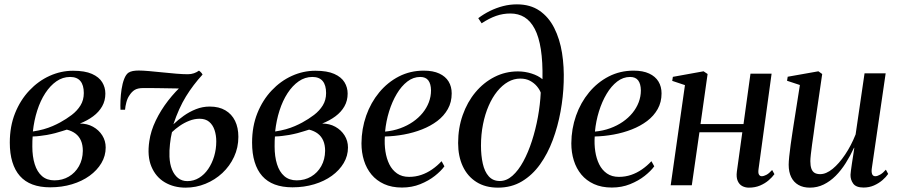

<svg xmlns="http://www.w3.org/2000/svg" viewBox="-20 -851 4128 882"><path d="M210.5 9.5Q164 9.5 129.2 -3.5Q94.5 -16.5 71.5 -42.5Q48.5 -68.5 36.8 -107Q25 -145.5 25 -196Q25 -270.5 49.2 -331Q73.5 -391.5 114.8 -435.2Q156 -479 208 -502.5Q260 -526 315.5 -526Q370 -526 402.5 -511.5Q435 -497 449.5 -473.2Q464 -449.5 464 -421Q464 -388.5 449.2 -362.5Q434.5 -336.5 408 -316.8Q381.5 -297 347 -283.5Q380.5 -283.5 407.2 -268.8Q434 -254 449.8 -229Q465.5 -204 465.5 -173.5Q465.5 -135 445.8 -101.8Q426 -68.5 391.5 -43.5Q357 -18.5 310.5 -4.5Q264 9.5 210.5 9.5ZM230 -22.5Q267 -22.5 296.2 -39.8Q325.5 -57 342.8 -87.8Q360 -118.5 360.5 -158Q360.5 -185 352 -204.8Q343.5 -224.5 327.2 -237Q311 -249.5 287 -255.5Q278 -253 264.5 -248.5Q251 -244 233.8 -239.5Q216.5 -235 195 -231Q181 -229 165.2 -226.8Q149.5 -224.5 130 -224Q129 -214 128.8 -203.8Q128.5 -193.5 128.5 -178Q128.5 -132 139.5 -96.8Q150.5 -61.5 173 -42Q195.5 -22.5 230 -22.5ZM131 -247Q157.5 -251 180 -257.2Q202.5 -263.5 221.5 -271.8Q240.5 -280 256 -288.5Q284.5 -304 309.5 -323Q334.5 -342 349.8 -366.8Q365 -391.5 365 -423.5Q365 -460 349.2 -478.8Q333.5 -497.5 302 -497.5Q268 -497.5 239.2 -477.5Q210.5 -457.5 188 -423Q165.5 -388.5 151 -343.2Q136.5 -298 131 -247Z M554.5 -347H533.5Q532.5 -364.5 533.5 -389.8Q534.5 -415 538.5 -441.5Q542.5 -468 550.5 -488.5Q558.5 -509 570 -517Q578.5 -522.5 590.5 -524.8Q602.5 -527 617 -527Q635 -527 664.2 -524.5Q693.5 -522 726.5 -518.5Q759.5 -515 790.2 -512.5Q821 -510 843 -510Q858 -510 871 -514.5Q884 -519 894 -526.5Q896.5 -525 899.5 -522.2Q902.5 -519.5 905.8 -515.8Q909 -512 910.5 -508.5Q867 -461 834.2 -407.8Q801.5 -354.5 776.5 -280Q798 -300.5 824 -319Q850 -337.5 880.2 -349.5Q910.5 -361.5 943.5 -361.5Q986 -361.5 1015.2 -344.2Q1044.5 -327 1059.8 -295.8Q1075 -264.5 1075 -222.5Q1075 -173 1055.2 -130.5Q1035.5 -88 1001.5 -56.2Q967.5 -24.5 924 -6.8Q880.5 11 832.5 11Q778.5 11 737 -13.5Q695.5 -38 675.5 -85.8Q655.5 -133.5 666 -203Q672.5 -249.5 695.5 -297.2Q718.5 -345 752.2 -388.5Q786 -432 823.5 -465L818 -444Q806 -444.5 786.5 -444.8Q767 -445 744.8 -445.5Q722.5 -446 701 -446.2Q679.5 -446.5 662.5 -446.5Q645.5 -446.5 638 -446.5Q612.5 -446.5 598.5 -437.8Q584.5 -429 574 -412Q565.5 -400 560.5 -381Q555.5 -362 554.5 -347ZM840.5 -19Q870 -19 894.5 -34Q919 -49 936.5 -74.8Q954 -100.5 963.8 -133.2Q973.5 -166 973.5 -201.5Q973.5 -230 965.5 -253.8Q957.5 -277.5 940.8 -291.5Q924 -305.5 897 -305.5Q873 -305.5 849.5 -296.2Q826 -287 805.8 -273Q785.5 -259 770 -244Q764 -219 760.8 -189.2Q757.5 -159.5 758.5 -131Q760 -97 770.2 -72Q780.5 -47 798.2 -33Q816 -19 840.5 -19Z M1323.5 9.5Q1277 9.5 1242.2 -3.5Q1207.5 -16.5 1184.5 -42.5Q1161.5 -68.5 1149.8 -107Q1138 -145.5 1138 -196Q1138 -270.5 1162.2 -331Q1186.5 -391.5 1227.8 -435.2Q1269 -479 1321 -502.5Q1373 -526 1428.5 -526Q1483 -526 1515.5 -511.5Q1548 -497 1562.5 -473.2Q1577 -449.5 1577 -421Q1577 -388.5 1562.2 -362.5Q1547.5 -336.5 1521 -316.8Q1494.5 -297 1460 -283.5Q1493.5 -283.5 1520.2 -268.8Q1547 -254 1562.8 -229Q1578.5 -204 1578.5 -173.5Q1578.5 -135 1558.8 -101.8Q1539 -68.5 1504.5 -43.5Q1470 -18.5 1423.5 -4.5Q1377 9.5 1323.5 9.5ZM1343 -22.5Q1380 -22.5 1409.2 -39.8Q1438.5 -57 1455.8 -87.8Q1473 -118.5 1473.5 -158Q1473.5 -185 1465 -204.8Q1456.5 -224.5 1440.2 -237Q1424 -249.5 1400 -255.5Q1391 -253 1377.5 -248.5Q1364 -244 1346.8 -239.5Q1329.5 -235 1308 -231Q1294 -229 1278.2 -226.8Q1262.5 -224.5 1243 -224Q1242 -214 1241.8 -203.8Q1241.5 -193.5 1241.5 -178Q1241.5 -132 1252.5 -96.8Q1263.5 -61.5 1286 -42Q1308.5 -22.5 1343 -22.5ZM1244 -247Q1270.5 -251 1293 -257.2Q1315.5 -263.5 1334.5 -271.8Q1353.5 -280 1369 -288.5Q1397.5 -304 1422.5 -323Q1447.5 -342 1462.8 -366.8Q1478 -391.5 1478 -423.5Q1478 -460 1462.2 -478.8Q1446.5 -497.5 1415 -497.5Q1381 -497.5 1352.2 -477.5Q1323.5 -457.5 1301 -423Q1278.5 -388.5 1264 -343.2Q1249.5 -298 1244 -247Z M2021.5 -87Q2006 -65.5 1977.5 -43Q1949 -20.5 1910.5 -5Q1872 10.5 1826.5 10.5Q1779.5 10.5 1744.5 -5.5Q1709.5 -21.5 1686.5 -49.2Q1663.5 -77 1652 -113.8Q1640.5 -150.5 1640.5 -192.5Q1641 -259.5 1662.2 -319.8Q1683.5 -380 1722 -426.5Q1760.5 -473 1812.5 -499.8Q1864.5 -526.5 1926.5 -526.5Q1969.5 -526.5 1998 -513.2Q2026.5 -500 2040.8 -476.5Q2055 -453 2055 -422Q2055 -381.5 2037.2 -350Q2019.5 -318.5 1988.8 -295.2Q1958 -272 1918.5 -256.5Q1879 -241 1835.2 -233Q1791.5 -225 1748 -224Q1745.5 -189 1750.5 -155.8Q1755.5 -122.5 1768.5 -96.2Q1781.5 -70 1804 -54.2Q1826.5 -38.5 1859 -38.5Q1888.5 -38.5 1915 -47.5Q1941.5 -56.5 1965 -72.8Q1988.5 -89 2008.5 -110.5ZM1910.5 -497.5Q1878.5 -497.5 1851.2 -476.5Q1824 -455.5 1802.8 -420Q1781.5 -384.5 1767.5 -339.5Q1753.5 -294.5 1749 -246.5Q1786.5 -250 1818.8 -261.8Q1851 -273.5 1877 -291.5Q1903 -309.5 1921.5 -332.2Q1940 -355 1950 -381.2Q1960 -407.5 1960 -436Q1959.5 -466 1947.5 -481.8Q1935.5 -497.5 1910.5 -497.5Z M2267.5 11Q2209.5 11 2168.5 -15Q2127.5 -41 2106 -87Q2084.5 -133 2084.5 -194Q2084.5 -262.5 2105.5 -322.2Q2126.5 -382 2164 -427Q2201.5 -472 2251.5 -497.5Q2301.5 -523 2359 -523Q2391.5 -523 2422 -513.2Q2452.5 -503.5 2472 -487Q2473.5 -567 2464.5 -624.5Q2455.5 -682 2436.5 -718.2Q2417.5 -754.5 2389.5 -771.8Q2361.5 -789 2324.5 -789Q2290.5 -789 2259 -778Q2227.5 -767 2192.5 -744L2177 -767.5Q2202 -786.5 2231 -800.8Q2260 -815 2291 -823Q2322 -831 2354.5 -831Q2416 -831 2458.2 -802Q2500.5 -773 2526 -722.5Q2551.5 -672 2561.8 -608Q2572 -544 2569.5 -473.5Q2567.5 -407 2555 -338.5Q2542.5 -270 2519.2 -207.5Q2496 -145 2460.8 -95.8Q2425.5 -46.5 2377.5 -17.8Q2329.5 11 2267.5 11ZM2276 -19.5Q2307 -19.5 2334.2 -43.8Q2361.5 -68 2384 -109.5Q2406.5 -151 2423.5 -203.5Q2440.5 -256 2451 -313.5Q2461.5 -371 2464 -425.5Q2459 -439.5 2446.5 -454.5Q2434 -469.5 2415 -479.8Q2396 -490 2370 -490Q2340.5 -490 2313.8 -474.8Q2287 -459.5 2264.2 -431.5Q2241.5 -403.5 2224.8 -365Q2208 -326.5 2198.8 -280Q2189.5 -233.5 2189.5 -182Q2189.5 -136.5 2197.8 -99.5Q2206 -62.5 2225.2 -41Q2244.5 -19.5 2276 -19.5Z M2985.5 -87Q2970 -65.5 2941.5 -43Q2913 -20.5 2874.5 -5Q2836 10.5 2790.5 10.5Q2743.5 10.5 2708.5 -5.5Q2673.5 -21.5 2650.5 -49.2Q2627.5 -77 2616 -113.8Q2604.5 -150.5 2604.5 -192.5Q2605 -259.5 2626.2 -319.8Q2647.5 -380 2686 -426.5Q2724.5 -473 2776.5 -499.8Q2828.5 -526.5 2890.5 -526.5Q2933.5 -526.5 2962 -513.2Q2990.5 -500 3004.8 -476.5Q3019 -453 3019 -422Q3019 -381.5 3001.2 -350Q2983.5 -318.5 2952.8 -295.2Q2922 -272 2882.5 -256.5Q2843 -241 2799.2 -233Q2755.5 -225 2712 -224Q2709.5 -189 2714.5 -155.8Q2719.5 -122.5 2732.5 -96.2Q2745.5 -70 2768 -54.2Q2790.5 -38.5 2823 -38.5Q2852.5 -38.5 2879 -47.5Q2905.5 -56.5 2929 -72.8Q2952.5 -89 2972.5 -110.5ZM2874.5 -497.5Q2842.5 -497.5 2815.2 -476.5Q2788 -455.5 2766.8 -420Q2745.5 -384.5 2731.5 -339.5Q2717.5 -294.5 2713 -246.5Q2750.5 -250 2782.8 -261.8Q2815 -273.5 2841 -291.5Q2867 -309.5 2885.5 -332.2Q2904 -355 2914 -381.2Q2924 -407.5 2924 -436Q2923.5 -466 2911.5 -481.8Q2899.5 -497.5 2874.5 -497.5Z M3464.5 -74Q3462 -55.5 3466.8 -48.5Q3471.5 -41.5 3479 -41.5Q3488.5 -41.5 3500.5 -47.8Q3512.5 -54 3527 -70L3537.5 -51Q3527.5 -37 3511 -22.8Q3494.5 -8.5 3471.8 1.2Q3449 11 3420 11Q3403.5 11 3389.8 3.8Q3376 -3.5 3368.8 -20Q3361.5 -36.5 3365 -63L3390 -243.5H3193L3158 0H3061L3126.5 -460L3068 -479.5L3071 -498L3212 -523.5L3230.5 -511L3198 -281H3395.5L3427.5 -512.5H3524.5Z M3700.5 11Q3669.5 11 3647.8 -1.5Q3626 -14 3614.5 -37.5Q3603 -61 3603 -94.5Q3603 -107.5 3605.5 -132.2Q3608 -157 3612 -185.8Q3616 -214.5 3619.8 -239.2Q3623.5 -264 3625.5 -276.5L3654.5 -460.5L3595.5 -480L3598.5 -498.5L3739.5 -523.5L3757 -511L3723 -277.5Q3721 -260.5 3717.5 -236.5Q3714 -212.5 3710.5 -187.5Q3707 -162.5 3704.8 -141.8Q3702.5 -121 3702.5 -110.5Q3702.5 -90 3707.2 -76.5Q3712 -63 3722 -57Q3732 -51 3748 -51Q3775 -51 3804.8 -75.2Q3834.5 -99.5 3862.2 -140.8Q3890 -182 3910.5 -233.5L3951.5 -514H4048.5L3985 -78.5Q3982.5 -61.5 3986.2 -51.5Q3990 -41.5 4001 -41.5Q4010.5 -41.5 4023.2 -48.8Q4036 -56 4049.5 -71.5L4060 -52Q4050.5 -38 4033.8 -23.5Q4017 -9 3995 0.8Q3973 10.5 3947 10.5Q3912.5 10.5 3899.5 -7.5Q3886.5 -25.5 3887 -48Q3887 -52 3888.8 -66.2Q3890.5 -80.5 3893.5 -99.8Q3896.5 -119 3899.5 -138.5Q3902.5 -158 3904.5 -172H3903Q3886 -135 3865 -101.8Q3844 -68.5 3818.8 -43.2Q3793.5 -18 3764 -3.5Q3734.5 11 3700.5 11Z"/></svg>

Font: Merriweather 120pt
Style: Italic
Weight: 400
Italic angle: -7.8°
Version: Version 2.101